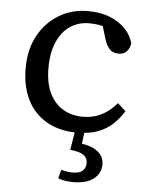

<svg xmlns="http://www.w3.org/2000/svg" viewBox="-52 -547 625 812"><g transform="rotate(5 260.0 -141.0)"><path d="M286 12Q212 12 158 -19Q104 -50 75.5 -106.5Q47 -163 47 -240Q47 -320 79 -379Q111 -438 166 -471Q221 -504 288 -504Q343 -504 383.5 -487.5Q424 -471 449.5 -443.5Q475 -416 483 -383Q479 -362 467 -349Q455 -336 433 -336Q407 -336 394 -351.5Q381 -367 374 -388L346 -480L404 -429Q381 -440 355.5 -446.5Q330 -453 298 -453Q252 -453 217 -429Q182 -405 162.5 -359.5Q143 -314 143 -250Q143 -186 164 -143Q185 -100 221.5 -78.5Q258 -57 305 -57Q338 -57 363.5 -66Q389 -75 410 -90.5Q431 -106 449 -127L483 -96Q465 -66 439.5 -41.5Q414 -17 377 -2.5Q340 12 286 12ZM265 87 280 -4H320L309 78L291 55Q325 57 350.5 66.5Q376 76 391 93.5Q406 111 406 138Q406 174 376 198Q346 222 289 222Q266 222 250 218.5Q234 215 225 212L234 175Q245 177 257 179.5Q269 182 283 182Q311 182 325 170Q339 158 339 137Q339 115 322 103Q305 91 265 87Z"/></g></svg>

Font: Source Serif 4
Style: Regular
Weight: 400
Designer: Frank Grießhammer
Foundry: Adobe Systems Incorporated
Version: Version 4.004;hotconv 1.0.116;makeotfexe 2.5.65601